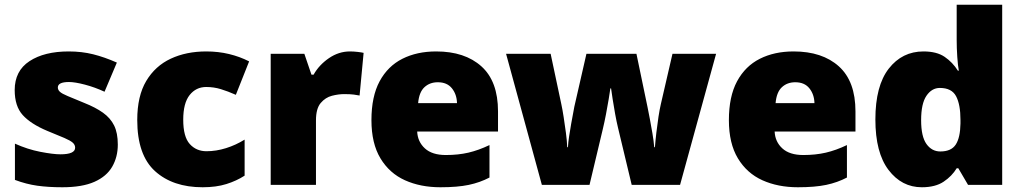

<svg xmlns="http://www.w3.org/2000/svg" viewBox="-20 -780 4314 810"><path d="M477 -170Q477 -118 453.5 -77Q430 -36 378.5 -13Q327 10 243 10Q184 10 137.5 3.5Q91 -3 43 -21V-174Q96 -150 150 -139.5Q204 -129 235 -129Q297 -129 297 -157Q297 -169 287 -178Q277 -187 251.5 -198Q226 -209 179 -228Q110 -257 76 -294.5Q42 -332 42 -400Q42 -481 104.5 -522Q167 -563 270 -563Q325 -563 373 -551Q421 -539 473 -516L421 -393Q380 -412 338 -423Q296 -434 271 -434Q224 -434 224 -411Q224 -401 232.5 -393Q241 -385 265 -375Q289 -365 335 -346Q383 -327 414.5 -304.5Q446 -282 461.5 -250.5Q477 -219 477 -170Z M835 10Q709 10 634 -58Q559 -126 559 -274Q559 -375 597 -438.5Q635 -502 700.5 -532.5Q766 -563 850 -563Q901 -563 946.5 -552Q992 -541 1031 -521L975 -380Q941 -395 911.5 -404Q882 -413 850 -413Q807 -413 780 -379Q753 -345 753 -275Q753 -203 780.5 -172.5Q808 -142 851 -142Q892 -142 933.5 -155Q975 -168 1012 -191V-39Q978 -17 935 -3.5Q892 10 835 10Z M1456 -563Q1472 -563 1489 -561Q1506 -559 1514 -557L1497 -377Q1487 -379 1472.5 -381Q1458 -383 1432 -383Q1408 -383 1380.5 -376Q1353 -369 1333 -345.5Q1313 -322 1313 -272V0H1122V-553H1264L1294 -465H1303Q1326 -506 1367.5 -534.5Q1409 -563 1456 -563Z M1820 -563Q1941 -563 2011 -500Q2081 -437 2081 -310V-225H1740Q1742 -182 1772.5 -154Q1803 -126 1861 -126Q1913 -126 1956 -136Q1999 -146 2045 -168V-31Q2005 -10 1957.5 0Q1910 10 1838 10Q1754 10 1688.5 -19.5Q1623 -49 1585 -112Q1547 -175 1547 -273Q1547 -373 1581.5 -437Q1616 -501 1677.5 -532Q1739 -563 1820 -563ZM1827 -433Q1793 -433 1770.5 -412Q1748 -391 1744 -345H1908Q1907 -382 1886.5 -407.5Q1866 -433 1827 -433Z M2587 -242Q2581 -267 2575 -300Q2569 -333 2564.5 -362.5Q2560 -392 2558 -407H2555Q2553 -392 2548 -362Q2543 -332 2536.5 -298Q2530 -264 2523 -235L2467 0H2266L2115 -553H2303L2348 -341Q2353 -318 2358 -285.5Q2363 -253 2367.5 -219.5Q2372 -186 2373 -159H2376Q2377 -179 2381 -205Q2385 -231 2389.5 -257Q2394 -283 2398 -303Q2402 -323 2403 -330L2454 -553H2665L2712 -327Q2716 -308 2721.5 -278.5Q2727 -249 2732.5 -217Q2738 -185 2740 -159H2743Q2745 -186 2749 -220.5Q2753 -255 2758 -287.5Q2763 -320 2768 -341L2817 -553H3001L2849 0H2645Z M3328 -563Q3449 -563 3519 -500Q3589 -437 3589 -310V-225H3248Q3250 -182 3280.5 -154Q3311 -126 3369 -126Q3421 -126 3464 -136Q3507 -146 3553 -168V-31Q3513 -10 3465.5 0Q3418 10 3346 10Q3262 10 3196.5 -19.5Q3131 -49 3093 -112Q3055 -175 3055 -273Q3055 -373 3089.5 -437Q3124 -501 3185.5 -532Q3247 -563 3328 -563ZM3335 -433Q3301 -433 3278.5 -412Q3256 -391 3252 -345H3416Q3415 -382 3394.5 -407.5Q3374 -433 3335 -433Z M3869 10Q3784 10 3728.5 -63Q3673 -136 3673 -276Q3673 -418 3729.5 -490.5Q3786 -563 3876 -563Q3932 -563 3965.5 -540Q3999 -517 4021 -482H4025Q4021 -503 4018.5 -540Q4016 -577 4016 -612V-760H4208V0H4064L4023 -70H4016Q3996 -37 3961 -13.5Q3926 10 3869 10ZM3947 -141Q3993 -141 4012 -170Q4031 -199 4032 -259V-274Q4032 -339 4013.5 -374Q3995 -409 3945 -409Q3911 -409 3888.5 -376Q3866 -343 3866 -273Q3866 -204 3888.5 -172.5Q3911 -141 3947 -141Z"/></svg>

Font: Noto Sans Myanmar Black
Style: Regular
Weight: 900
Designer: Monotype Design Team
Foundry: Monotype Imaging Inc.
Version: Version 2.107; ttfautohint (v1.8.4.7-5d5b)